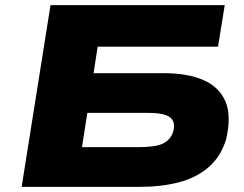

<svg xmlns="http://www.w3.org/2000/svg" viewBox="-20 -725 947 745"><path d="M64 0 176 -705H852L826 -544H359L343 -441H616Q708 -441 769 -414.5Q830 -388 854.5 -332Q879 -276 857 -183Q836 -116 788.5 -75.5Q741 -35 673.5 -17.5Q606 0 526 0ZM298 -154H517Q585 -154 613.5 -168.5Q642 -183 652 -214Q662 -252 640 -269.5Q618 -287 553 -287H319Z"/></svg>

Font: Nunito Sans 7pt Expanded Black
Style: Italic
Weight: 900
Width: 7
Italic angle: -9°
Designer: Vernon Adams
Foundry: Vernon Adams
Version: Version 3.101;gftools[0.9.27]